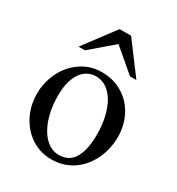

<svg xmlns="http://www.w3.org/2000/svg" viewBox="-167 -783 833 903"><g transform="rotate(30 250.0 -331.5)"><path d="M465.8 -231.9Q465.8 -203.1 459.7 -173.6Q453.6 -144 441.4 -116.7Q429.2 -89.4 410.6 -65.4Q392.1 -41.5 367.7 -23.7Q343.3 -5.9 312.5 4.4Q281.7 14.6 245.1 14.6Q198.2 14.6 159.4 -4.4Q120.6 -23.4 92.5 -55.7Q64.5 -87.9 49.1 -130.4Q33.7 -172.9 33.7 -219.2Q33.7 -264.6 48.6 -307.9Q63.5 -351.1 91.6 -384.8Q119.6 -418.5 159.7 -439.2Q199.7 -460 250 -460Q298.3 -460 337.9 -442.4Q377.4 -424.8 406 -394Q434.6 -363.3 450.2 -321.5Q465.8 -279.8 465.8 -231.9ZM374.5 -194.3Q374.5 -244.1 364.7 -287.1Q355 -330.1 336.9 -361.6Q318.8 -393.1 293 -411.1Q267.1 -429.2 234.9 -429.2Q215.8 -429.2 196 -420.9Q176.3 -412.6 160.2 -393.1Q144 -373.5 134 -341.1Q124 -308.6 124 -259.8Q124 -211.9 134 -168.5Q144 -125 162.6 -92.3Q181.2 -59.6 207.3 -40.3Q233.4 -21 265.6 -21Q290 -21 310.1 -30Q330.1 -39.1 344.2 -59.6Q358.4 -80.1 366.5 -113.3Q374.5 -146.5 374.5 -194.3ZM372.1 -508.8 249.5 -613.3 127.4 -508.8H92.8L218.8 -676.8H281.2L406.7 -508.8Z"/></g></svg>

Font: Doulos SIL Phon
Style: Regular
Weight: 400
Designer: Walt Agee, Victor Gaultney, Peter Martin, Debbi Hosken, Becca Hirsbrunner
Foundry: SIL International
Version: Version 5.000